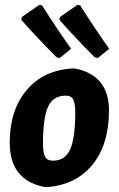

<svg xmlns="http://www.w3.org/2000/svg" viewBox="-20 -760 489 791"><path d="M383 -521 370 -524Q281 -614 225 -678L227 -690L299 -740L310 -738Q375 -636 430 -559ZM226 -521 213 -524Q124 -614 68 -678L70 -690L142 -740L153 -738Q218 -636 273 -559ZM279 -478 293 -477Q429 -448 429 -305Q429 -164 360 -80.5Q291 3 171 11L157 9Q20 -21 20 -172Q20 -306 89.5 -388.5Q159 -471 279 -478ZM251 -366Q198 -366 177.5 -319Q157 -272 157 -169Q157 -130 166 -114Q175 -98 198 -98Q249 -98 269.5 -145.5Q290 -193 290 -296Q290 -335 281.5 -350.5Q273 -366 251 -366Z"/></svg>

Font: Alegreya Sans ExtraBold
Style: Italic
Weight: 800
Italic angle: -7°
Designer: Juan Pablo del Peral
Foundry: Huerta Tipografica
Version: Version 2.007